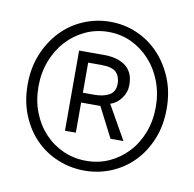

<svg xmlns="http://www.w3.org/2000/svg" viewBox="-57 -842 547 540"><g transform="rotate(10 216.5 -571.5)"><path d="M217 -359Q257 -359 293 -374Q329 -389 356 -416.5Q383 -444 399 -483Q415 -522 415 -570Q415 -618 399 -657Q383 -696 356 -724.5Q329 -753 293 -768.5Q257 -784 217 -784Q177 -784 140.5 -768.5Q104 -753 77 -724.5Q50 -696 34 -657Q18 -618 18 -570Q18 -522 34 -483Q50 -444 77 -416.5Q104 -389 140.5 -374Q177 -359 217 -359ZM217 -387Q182 -387 151.5 -400.5Q121 -414 98 -438.5Q75 -463 62 -496.5Q49 -530 49 -570Q49 -609 62 -643Q75 -677 98 -702Q121 -727 151.5 -741Q182 -755 217 -755Q252 -755 282 -741Q312 -727 335 -702Q358 -677 371 -643Q384 -609 384 -570Q384 -530 371 -496.5Q358 -463 335 -438.5Q312 -414 282 -400.5Q252 -387 217 -387ZM217 -689H144V-460H175V-546H230L274 -460H311L256 -557Q274 -562 287 -579.5Q300 -597 300 -618Q300 -639 293 -652.5Q286 -666 274 -674Q262 -682 247 -685.5Q232 -689 217 -689ZM208 -574H175V-660H212Q244 -660 255.5 -648Q267 -636 267 -616Q267 -593 250.5 -583.5Q234 -574 208 -574Z"/></g></svg>

Font: Spoqa Han Sans Neo Thin
Style: Regular
Weight: 100
Designer: [Spoqa Han Sans Neo] Dong-huui Kim  Younghwa Kang  Yujin Lee  [Noto Sans] Ryoko NISHIZUKA  (kana & ideographs); Paul D. 
Foundry: Spoqa (http://www.spoqa-han-sans.com)
Version: Version 1.100;hotconv 1.0.109;makeotfexe 2.5.65596